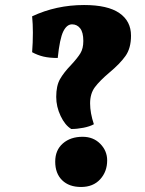

<svg xmlns="http://www.w3.org/2000/svg" viewBox="-20 -737 577 765"><path d="M502 -595Q502 -545 480 -514Q458 -483 416 -448Q377 -415 358 -389.5Q339 -364 339 -325Q339 -287 354 -242Q338 -233 312.5 -228Q287 -223 264 -223Q239 -238 221.5 -275Q204 -312 204 -351Q204 -395 219 -421.5Q234 -448 263 -478Q289 -506 300.5 -525Q312 -544 312 -574Q312 -608 299.5 -624Q287 -640 267 -640Q246 -640 232 -611.5Q218 -583 210 -506Q177 -506 153.5 -511.5Q130 -517 108 -529Q111 -567 111 -607Q111 -642 108 -672Q204 -717 315 -717Q409 -717 455.5 -685Q502 -653 502 -595ZM200 -93Q200 -139 230.5 -165.5Q261 -192 309 -192Q352 -192 379.5 -164Q407 -136 407 -98Q407 -53 379 -22.5Q351 8 303 8Q255 8 227.5 -19Q200 -46 200 -93Z"/></svg>

Font: Vollkorn SC Black
Style: Regular
Weight: 900
Designer: Friedrich Althausen
Foundry: Friedrich Althausen
Version: Version 4.015